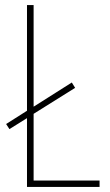

<svg xmlns="http://www.w3.org/2000/svg" viewBox="-20 -734 432 754"><path d="M86 0H371V-25H112V-287L275 -389L262 -410L112 -315V-714H86V-299L4 -247L17 -227L86 -270Z"/></svg>

Font: Noto Sans Myanmar UI Condensed Thin
Style: Regular
Weight: 100
Width: 3
Designer: Monotype Design Team
Foundry: Monotype Imaging Inc.
Version: Version 2.103